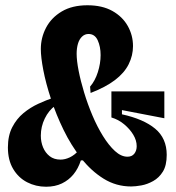

<svg xmlns="http://www.w3.org/2000/svg" viewBox="-20 -695 669 729"><path d="M478 13Q421 13 373.5 -16.5Q326 -46 288 -94.5Q250 -143 221.5 -201.5Q193 -260 173.5 -319.5Q154 -379 144.5 -428.5Q135 -478 135 -509Q135 -552 155 -590Q175 -628 214.5 -651.5Q254 -675 312 -675Q368 -675 406.5 -653.5Q445 -632 465 -596.5Q485 -561 485 -520Q485 -484 468.5 -451Q452 -418 416.5 -391Q381 -364 324 -342L322 -366Q341 -388 351.5 -421Q362 -454 362 -486Q362 -518 351 -542Q340 -566 316 -566Q302 -566 291.5 -556Q281 -546 276 -529Q271 -512 271 -491Q271 -465 278.5 -426.5Q286 -388 299.5 -343.5Q313 -299 331 -256.5Q349 -214 371 -178.5Q393 -143 416.5 -121.5Q440 -100 464 -100Q481 -100 490 -111.5Q499 -123 499 -140Q499 -162 486 -183.5Q473 -205 451.5 -223Q430 -241 403 -249V-348H604V-246L443 -277V-261Q525 -243 569 -206.5Q613 -170 613 -107Q613 -67 598.5 -43.5Q584 -20 561.5 -7.5Q539 5 516.5 9Q494 13 478 13ZM155 14Q116 14 83 -3Q50 -20 30 -53.5Q10 -87 10 -135Q10 -180 26.5 -212Q43 -244 69 -265.5Q95 -287 125.5 -301Q156 -315 183 -324L190 -294Q165 -276 150 -245Q135 -214 135 -180Q135 -156 143.5 -135.5Q152 -115 168.5 -102Q185 -89 210 -89Q227 -89 245 -97.5Q263 -106 279 -124L302 -86H287Q277 -55 259 -33Q241 -11 215 1.5Q189 14 155 14Z"/></svg>

Font: Bricolage Grotesque 24pt Condensed
Style: Bold
Weight: 700
Width: 3
Designer: Mathieu Triay
Foundry: Atelier Triay
Version: Version 1.001;gftools[0.9.33.dev8+g029e19f]